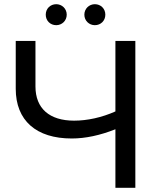

<svg xmlns="http://www.w3.org/2000/svg" viewBox="-20 -895 775 915"><path d="M625 -700H530V-364C465 -335 396 -320 333 -320C216 -320 149 -378 149 -483V-700H55V-472C55 -321 152 -235 322 -235C387 -235 457 -250 530 -279V0H625ZM432 -775C460 -775 482 -796 482 -825C482 -854 460 -875 432 -875C405 -875 382 -854 382 -825C382 -796 405 -775 432 -775ZM248 -775C275 -775 298 -796 298 -825C298 -854 275 -875 248 -875C220 -875 198 -854 198 -825C198 -796 220 -775 248 -775Z"/></svg>

Font: Montserrat-Alt1 Med
Style: Regular
Weight: 500
Designer: Differentunic
Foundry: Differentunic
Version: Version 7.222